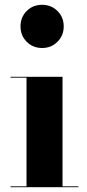

<svg xmlns="http://www.w3.org/2000/svg" viewBox="-20 -780 362 800"><path d="M65.5 -670Q65.5 -708.5 91.2 -734.2Q117 -760 155.5 -760Q193.5 -760 219.5 -734.2Q245.5 -708.5 245.5 -670Q245.5 -632 219.5 -606Q193.5 -580 155.5 -580Q117 -580 91.2 -606Q65.5 -632 65.5 -670ZM24 -3.5H90.5V-456.5H24V-460H240.5V-3.5H306.5V0H24Z"/></svg>

Font: Bodoni* 48
Style: Bold
Weight: 700
Version: Version 2.2